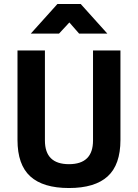

<svg xmlns="http://www.w3.org/2000/svg" viewBox="-20 -934 694 966"><path d="M206 -227Q206 -108 327 -108Q448 -108 448 -227V-680H586V-230Q586 -105 521.5 -46.5Q457 12 327 12Q197 12 132.5 -46.5Q68 -105 68 -230V-680H206ZM135 -765 269 -914H386L520 -765H378L329 -821L277 -765Z"/></svg>

Font: Titillium-CLs Web
Style: CLs-Bold
Weight: 700
Version: Version 1.002;PS 57.000;hotconv 1.0.70;makeotf.lib2.5.55311